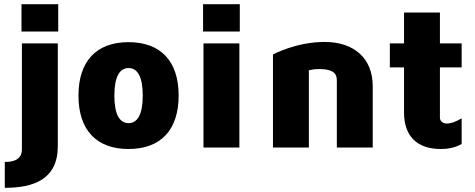

<svg xmlns="http://www.w3.org/2000/svg" viewBox="-20 -707 2274 920"><path d="M85 -499V8C85 61 40 69 3 69V193C141 193 257 153 257 -7V-499ZM259 -556V-687H83V-556Z M596 -505C443 -505 356 -415 356 -249C356 -83 443 7 596 7C749 7 836 -83 836 -249C836 -415 749 -505 596 -505ZM596 -117C553 -117 528 -159 528 -249C528 -339 553 -381 596 -381C639 -381 664 -339 664 -249C664 -159 639 -117 596 -117Z M1127 0V-499H955V0ZM1129 -556V-687H953V-556Z M1536 -506C1400 -506 1292 -448 1288 -446V0H1460V-370C1475 -374 1490 -376 1510 -376C1589 -376 1594 -344 1594 -321V0H1766V-294C1766 -427 1677 -506 1536 -506Z M2192 -384V-499H2088V-647H1916V-499H1848V-384H1916V-168C1916 -59 1974 7 2092 7C2124 7 2158 2 2192 -17V-140C2160 -121 2138 -115 2119 -115C2102 -115 2088 -128 2088 -142V-384Z"/></svg>

Font: Maven Pro
Style: Black
Weight: 900
Designer: Joe Prince
Foundry: Joe Prince
Version: Version 1.003